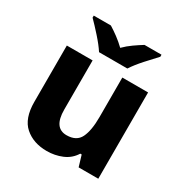

<svg xmlns="http://www.w3.org/2000/svg" viewBox="-177 -907 1016 1058"><g transform="rotate(30 331.0 -378.0)"><path d="M588 -549H424V-297Q424 -212 401.5 -166Q379 -120 316 -120Q235 -120 235 -236V-549H71V-191Q71 -85 125.5 -37.5Q180 10 265 10Q316 10 361.5 -9Q407 -28 433 -70H442L463 0H588ZM548 -766H440Q414 -750 385.5 -730Q357 -710 332 -685Q306 -710 279 -730Q252 -750 226 -766H117V-753Q145 -725 183 -682.5Q221 -640 243 -606H423Q445 -640 483.5 -683Q522 -726 548 -753Z"/></g></svg>

Font: Noto Sans UI Extra
Style: Regular
Weight: 800
Designer: Monotype Design Team
Foundry: Monotype Imaging Inc.
Version: Version 1.901